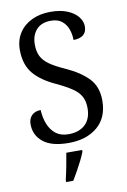

<svg xmlns="http://www.w3.org/2000/svg" viewBox="-101 -784 707 1065"><g transform="rotate(-10 252.0 -251.5)"><path d="M235 10Q139 10 91.5 -28.5Q44 -67 44 -129Q44 -160 62.5 -178.5Q81 -197 113 -197Q115 -153 129.5 -117Q144 -81 171.5 -59.5Q199 -38 242 -38Q303 -38 337 -70.5Q371 -103 371 -163Q371 -201 356.5 -228Q342 -255 309.5 -277Q277 -299 224 -324Q140 -362 98.5 -412.5Q57 -463 57 -545Q57 -600 83.5 -640.5Q110 -681 156 -702.5Q202 -724 260 -724Q316 -724 355 -708Q394 -692 414.5 -666Q435 -640 435 -612Q435 -579 415 -563.5Q395 -548 360 -548Q360 -580 349.5 -609Q339 -638 316 -656.5Q293 -675 254 -675Q201 -675 172.5 -643.5Q144 -612 144 -560Q144 -521 157.5 -494Q171 -467 202 -445Q233 -423 287 -399Q369 -362 414 -315Q459 -268 459 -190Q459 -94 397.5 -42Q336 10 235 10ZM183 208Q191 175 198.5 136Q206 97 212 61H301V71Q293 92 279.5 119Q266 146 251 173Q236 200 223 221H183Z"/></g></svg>

Font: Noto Serif Hebrew SemiCondensed
Style: Regular
Weight: 400
Width: 4
Designer: Monotype Design Team
Foundry: Monotype Imaging Inc.
Version: Version 2.004; ttfautohint (v1.8.4.7-5d5b)